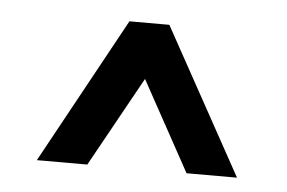

<svg xmlns="http://www.w3.org/2000/svg" viewBox="-32 -761 516 345"><g transform="rotate(5 225.5 -588.5)"><path d="M315 -457 203 -661H249L136 -457H45L189 -720H261L406 -457Z"/></g></svg>

Font: Outfit Thin Medium
Style: Regular
Weight: 500
Version: Version 1.100;gftools[0.9.27]